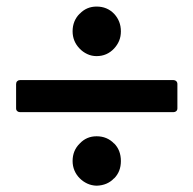

<svg xmlns="http://www.w3.org/2000/svg" viewBox="-20 -552 596 594"><path d="M41.5 -205.1Q36.6 -205.1 33.2 -208.3Q29.8 -211.4 29.8 -216.8V-292Q29.8 -297.4 33.2 -300.8Q36.6 -304.2 41.5 -304.2H517.1Q522 -304.2 525.4 -300.8Q528.8 -297.4 528.8 -292V-216.8Q528.8 -211.4 525.4 -208.3Q522 -205.1 517.1 -205.1ZM204.6 -455.1Q204.6 -487.8 226.6 -509.8V-509.3Q247.6 -531.7 278.8 -531.7Q311.5 -531.7 333 -509.3Q354 -486.8 354 -455.1Q354 -439 348.6 -426Q343.3 -413.1 333 -401.9Q311 -378.4 278.8 -378.4Q263.2 -378.4 249.8 -384.8Q236.3 -391.1 226.1 -401.9Q204.6 -424.3 204.6 -455.1ZM204.6 -53.7Q204.6 -86.4 226.6 -107.9Q247.6 -130.4 278.8 -130.4Q311.5 -130.4 333 -107.9V-108.4Q354 -87.4 354 -53.7Q354 -21 333 0V-0.5Q312.5 21.5 278.8 22.5Q263.2 22 250 15.9Q236.8 9.8 226.6 -0.5Q216.3 -10.7 210.4 -24.4Q204.6 -38.1 204.6 -53.7Z"/></svg>

Font: Alte DIN 1451 Mittelschrift
Style: Bold
Weight: 700
Designer: Peter Wiegel
Foundry: Peter Wiegel
Version: Version 1.003